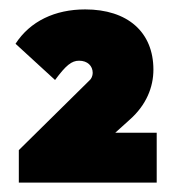

<svg xmlns="http://www.w3.org/2000/svg" viewBox="-20 -738 379 408"><path d="M170 -567 20 -419V-350H313V-456H225L256 -484C291 -515 306 -553 306 -590C306 -670 251 -718 161 -718C97 -718 44 -693 13 -645L97 -568C120 -599 132 -609 148 -609C166 -609 177 -598 177 -583C177 -577 174 -570 170 -567Z"/></svg>

Font: MV Cash Black
Style: Regular
Weight: 900
Designer: Rodrigo Fuenzalida
Foundry: fragTYPE
Version: Version 1.100;Glyphs 3.1.2 (3151)